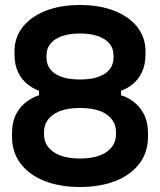

<svg xmlns="http://www.w3.org/2000/svg" viewBox="-20 -734 640 768"><path d="M300 14Q220 14 158.5 -10Q97 -34 62.5 -79.5Q28 -125 28 -187V-199Q28 -247 45 -278.5Q62 -310 87.5 -328Q113 -346 136 -353V-371Q113 -379 90 -397Q67 -415 52.5 -445Q38 -475 38 -517V-529Q38 -584 70.5 -625.5Q103 -667 162 -690.5Q221 -714 300 -714Q379 -714 438 -690.5Q497 -667 529.5 -625.5Q562 -584 562 -529V-517Q562 -475 547.5 -445Q533 -415 510.5 -397Q488 -379 464 -371V-353Q488 -346 513 -328Q538 -310 555 -278.5Q572 -247 572 -199V-187Q572 -125 537.5 -79.5Q503 -34 441.5 -10Q380 14 300 14ZM300 -100Q369 -100 406.5 -126.5Q444 -153 444 -197V-205Q444 -249 407.5 -275.5Q371 -302 300 -302Q230 -302 193 -275.5Q156 -249 156 -205V-197Q156 -153 193.5 -126.5Q231 -100 300 -100ZM300 -416Q364 -416 399 -439Q434 -462 434 -504V-512Q434 -554 398 -577Q362 -600 300 -600Q238 -600 202 -577Q166 -554 166 -512V-504Q166 -462 201 -439Q236 -416 300 -416Z"/></svg>

Font: Space Grotesk
Style: Bold
Weight: 700
Designer: Florian Karsten
Foundry: Florian Karsten
Version: Version 2.000